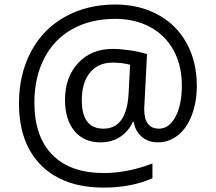

<svg xmlns="http://www.w3.org/2000/svg" viewBox="-20 -768 972 864"><path d="M447.8 76.2Q266.1 76.2 165.8 -23.7Q65.4 -123.5 65.4 -302.7Q65.4 -432.6 118.9 -534.4Q172.4 -636.2 271.5 -691.9Q370.6 -747.6 499 -747.6Q606.4 -747.6 690.2 -702.4Q773.9 -657.2 819.8 -573.7Q865.7 -490.2 865.7 -381.8Q865.7 -310.5 843.8 -251.5Q821.8 -192.4 781.7 -159.9Q741.7 -127.4 689.5 -127.4Q646.5 -127.4 616.9 -153.6Q587.4 -179.7 582 -220.2H578.1Q558.1 -176.8 520.8 -152.1Q483.4 -127.4 432.1 -127.4Q357.4 -127.4 314.9 -178.7Q272.5 -230 272.5 -318.4Q272.5 -420.4 331.5 -484.1Q390.6 -547.9 486.8 -547.9Q521 -547.9 564 -541.7Q606.9 -535.6 641.6 -524.4Q628.9 -289.1 628.9 -278.3Q628.9 -189 695.3 -189Q741.2 -189 769.8 -242.9Q798.3 -296.9 798.3 -382.8Q798.3 -473.1 761.2 -541.3Q724.1 -609.4 655.8 -646.2Q587.4 -683.1 499 -683.1Q387.2 -683.1 304.7 -636.7Q222.2 -590.3 178.5 -504.6Q134.8 -418.9 134.8 -306.2Q134.8 -153.3 215.6 -71.3Q296.4 10.7 447.8 10.7Q552.7 10.7 666 -32.2V34.2Q569.8 76.2 447.8 76.2ZM445.8 -189Q549.3 -189 558.6 -345.7L565.4 -476.6Q529.3 -486.3 486.8 -486.3Q421.9 -486.3 385 -441.4Q348.1 -396.5 348.1 -316.4Q348.1 -189 445.8 -189Z"/></svg>

Font: Cadman
Style: Regular
Weight: 400
Designer: Paul James MIller
Foundry: High-Logic / Made with FontCreator
Version: Version 2.114;March 28, 2021;FontCreator 13.0.0.2683 64-bit